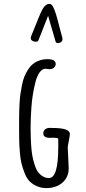

<svg xmlns="http://www.w3.org/2000/svg" viewBox="-20 -968 447 996"><path d="M268.6 -751.5Q271 -744.6 281.2 -744.6Q290.5 -744.6 297.4 -750.2Q304.2 -755.9 304.2 -765.6Q304.2 -769.5 302.7 -774.4Q294.9 -802.7 290 -822.3L277.3 -870.6Q263.2 -921.9 252 -938Q245.1 -947.8 237.8 -947.8Q230.5 -947.8 224.1 -945.3Q212.9 -940.4 201.2 -921.4Q193.4 -908.2 177.2 -868.7L168 -845.2Q159.2 -822.3 141.6 -780.3Q139.6 -776.4 139.6 -771Q139.6 -762.2 147.2 -756.8Q154.8 -751.5 165 -751.5Q176.3 -751.5 179.2 -758.3L229.5 -886.2ZM336.4 -94.7Q336.4 -107.9 334 -147.9Q331.5 -188 331.5 -200.7Q331.5 -211.4 336.9 -236.8Q342.3 -262.2 342.3 -273.4Q342.3 -304.2 252.4 -304.2H238.8V-304.7Q223.6 -304.7 214.1 -297.1Q204.6 -289.6 204.6 -275.9Q204.6 -252.9 239.3 -252.9Q245.6 -252.9 250 -253.4H258.8Q274.4 -253.4 282.2 -249.5V-203.6Q282.2 -44.4 233.9 -44.4Q214.8 -44.4 199.7 -54.7Q184.6 -64.5 174.8 -79.3Q165 -94.2 158.2 -118.2Q150.9 -142.1 147.2 -163.3Q143.6 -184.6 141.6 -213.9Q138.7 -260.7 138.7 -307.1Q138.7 -350.1 142.6 -407.7Q147.5 -478.5 164.1 -543Q172.4 -574.7 185.8 -593Q199.2 -611.3 216.3 -611.3L226.6 -610.4Q232.9 -608.9 237.3 -608.9Q250 -608.9 259.5 -616.7Q269 -624.5 269 -635.7Q269 -661.1 226.6 -661.1Q204.1 -661.1 184.6 -654.3Q165 -647.5 150.9 -636Q136.7 -624.5 125.5 -606.9Q113.8 -588.4 106.4 -570.3Q99.1 -552.2 94.2 -527.8Q88.9 -501 85.9 -480.2Q83 -459.5 81.5 -433.1Q79.1 -395.5 79.1 -337.9V-298.3Q79.1 -253.9 79.6 -239.7Q80.1 -213.9 83 -178.5Q85.9 -143.1 90.8 -123Q97.2 -96.2 107.7 -70.1Q118.2 -43.9 131.3 -29.8Q147 -13.2 170.4 -2.7Q193.8 7.8 221.7 7.8Q252.9 7.8 279.1 -4.4Q305.2 -16.6 320.8 -39.8Q336.4 -63 336.4 -94.7Z"/></svg>

Font: Amatica SC
Style: Bold
Weight: 400
Designer: Vernon Adams, Ben Nathan
Foundry: newtypography
Version: Version 2.000